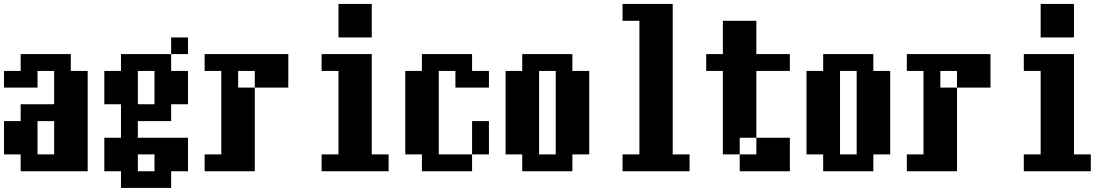

<svg xmlns="http://www.w3.org/2000/svg" viewBox="-20 -796 5540 957"><path d="M167 -26.4H250V-192.4H167ZM0 -26.4V-192.4H83V-276.4H250V-442.4H167V-359.4H0V-442.4H83V-526.4H333V-442.4H417V57.6H83V-26.4Z M667 -276.4H750V-442.4H667ZM667 -26.4V57.6H750V-26.4ZM500 57.6V-109.4H583V-276.4H500V-442.4H583V-526.4H833V-442.4H917V-276.4H833V-192.4H667V-109.4H917V57.6H833V140.6H583V57.6ZM833 -526.4V-609.4H917V-526.4Z M1000 -26.4H1083V-442.4H1000V-526.4H1417V-359.4H1250V57.6H1000ZM1250 -359.4V-442.4H1167V-359.4Z M1667 -609.4V-776.4H1833V-609.4ZM1583 -26.4H1667V-442.4H1583V-526.4H1833V-26.4H1917V57.6H1583Z M2000 -26.4V-442.4H2083V-526.4H2333V-442.4H2417V-359.4H2250V-442.4H2167V-26.4H2333V-192.4H2417V-26.4H2333V57.6H2083V-26.4Z M2667 -26.4H2750V-442.4H2667ZM2500 -26.4V-442.4H2583V-526.4H2833V-442.4H2917V-26.4H2833V57.6H2583V-26.4Z M3083 -26.4H3167V-692.4H3083V-776.4H3333V-26.4H3417V57.6H3083Z M3500 -442.4V-526.4H3583V-692.4H3750V-526.4H3917V-442.4H3750V-109.4H3667V-26.4H3583V-442.4ZM3667 -26.4H3750V-109.4H3917V57.6H3667Z M4167 -26.4H4250V-442.4H4167ZM4000 -26.4V-442.4H4083V-526.4H4333V-442.4H4417V-26.4H4333V57.6H4083V-26.4Z M4500 -26.4H4583V-442.4H4500V-526.4H4917V-359.4H4750V57.6H4500ZM4750 -359.4V-442.4H4667V-359.4Z M5167 -609.4V-776.4H5333V-609.4ZM5083 -26.4H5167V-442.4H5083V-526.4H5333V-26.4H5417V57.6H5083Z"/></svg>

Font: KH Dot Dougenzaka 12
Style: Regular
Weight: 400
Designer: Original version for X68000 by Keitarou Hiraki (http://hp.vector.co.jp/authors/VA000874/) / TrueType conversion by Homem
Version: Version 1.00.20150527